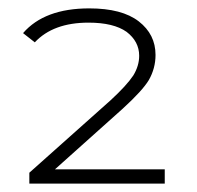

<svg xmlns="http://www.w3.org/2000/svg" viewBox="-20 -765 470 458"><path d="M111 -361H373V-327H50V-353L244 -526Q282 -561 298 -585Q312 -608 312 -632Q312 -666 282 -689Q251 -711 191 -711Q107 -711 63 -664L35 -686Q86 -745 193 -745Q271 -745 311 -714Q351 -683 351 -634Q351 -602 335 -574Q320 -549 273 -506Z"/></svg>

Font: Montserrat Light Alt1
Style: Light
Weight: 500
Designer: Differentunic
Foundry: Julieta Ulanovsky
Version: 0.1